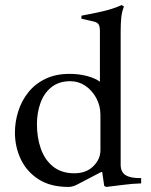

<svg xmlns="http://www.w3.org/2000/svg" viewBox="-20 -731 597 759"><path d="M251 8Q179 8 132 -22.5Q85 -53 62 -102Q39 -151 39 -207Q39 -249 52 -290.5Q65 -332 91.5 -365.5Q118 -399 159 -419Q200 -439 255 -439Q292 -439 324 -430.5Q356 -422 375 -408V-607Q375 -627 369.5 -635Q364 -643 350 -646L302 -657V-669Q345 -677 385 -686Q425 -695 461 -711L470 -705Q462 -686 459.5 -662.5Q457 -639 457 -607V-80Q457 -50 477.5 -38Q498 -26 538 -27V-6Q503 -5 469.5 -0.5Q436 4 400 8L392 4L384 -51H380L288 -3Q281 1 271 4.5Q261 8 251 8ZM274 -46Q321 -46 349 -74Q377 -102 377 -137V-277Q377 -314 360 -344.5Q343 -375 316.5 -392.5Q290 -410 258 -410Q213 -410 183.5 -386.5Q154 -363 140 -324Q126 -285 126 -240Q126 -187 141.5 -143Q157 -99 190 -72.5Q223 -46 274 -46Z"/></svg>

Font: Ibarra Real Nova Medium
Style: Regular
Weight: 500
Designer: Jose Maria Ribagorda & Octavio Pardo
Foundry: Jose Maria Ribagorda
Version: Version 2.000